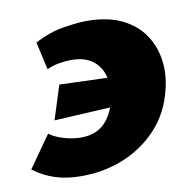

<svg xmlns="http://www.w3.org/2000/svg" viewBox="-78 -504 590 580"><g transform="rotate(-10 216.5 -213.5)"><path d="M128 16Q81 16 45.5 4Q10 -8 -19 -30L50 -128Q63 -117 91 -108Q119 -99 147 -99Q174 -99 195 -109Q216 -119 230.5 -139.5Q245 -160 253 -188Q263 -226 256.5 -260Q250 -294 225 -314.5Q200 -335 157 -335Q143 -335 123 -332Q103 -329 82 -320L63 -405Q108 -429 152.5 -436Q197 -443 223 -443Q287 -443 330.5 -422Q374 -401 398 -365.5Q422 -330 428 -286Q434 -242 422 -196Q406 -129 362.5 -81.5Q319 -34 258.5 -9Q198 16 128 16ZM76 -164 109 -268 342 -260 314 -177Z"/></g></svg>

Font: Ysabeau Office Black
Style: Italic
Weight: 900
Italic angle: -12°
Designer: Christian Thalmann (Catharsis Fonts)
Version: Version 2.001;gftools[0.9.30]; featfreeze: tnum,lnum,ss02